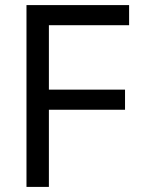

<svg xmlns="http://www.w3.org/2000/svg" viewBox="-20 -734 603 754"><path d="M84 0V-714H487V-635H172V-382H471V-303H172V0Z"/></svg>

Font: Noto Sans Mono SemiCondensed
Style: Regular
Weight: 400
Width: 4
Designer: Monotype Design Team
Foundry: Monotype Imaging Inc.
Version: Version 2.014